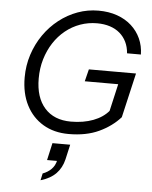

<svg xmlns="http://www.w3.org/2000/svg" viewBox="-65 -783 895 1132"><g transform="rotate(5 382.5 -217.0)"><path d="M359 10Q272 10 207.5 -28.5Q143 -67 107.5 -136.5Q72 -206 72 -300Q72 -371 93 -435.5Q114 -500 151.5 -554Q189 -608 239.5 -647.5Q290 -687 349 -708.5Q408 -730 472 -730Q533 -730 582.5 -712.5Q632 -695 667.5 -663Q703 -631 722.5 -588Q742 -545 743 -494H661Q658 -532 643.5 -561.5Q629 -591 604.5 -612Q580 -633 546 -644Q512 -655 470 -655Q418 -655 370.5 -638Q323 -621 283.5 -589Q244 -557 215.5 -513Q187 -469 171 -415.5Q155 -362 155 -301Q155 -189 210.5 -126.5Q266 -64 366 -64Q440 -64 498 -86Q556 -108 590 -149L663 -116Q613 -60 538 -25Q463 10 359 10ZM581 -116 632 -339 655 -308H427L445 -380H724L663 -116ZM218 296 227 255Q257 244 278 223Q299 202 306 169L334 174H246L269 72H374L354 160Q342 211 309 245Q276 279 218 296Z"/></g></svg>

Font: Instrument Sans
Style: Italic
Weight: 400
Italic angle: -13°
Designer: Rodrigo Fuenzalida
Foundry: fragTYPE
Version: Version 1.000;gftools[0.9.28]